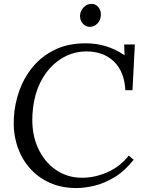

<svg xmlns="http://www.w3.org/2000/svg" viewBox="-20 -935 726 971"><path d="M412 -716Q468 -716 516.5 -701Q565 -686 609 -656H610L608 -710H662L650 -479H614Q609 -573 556 -624Q503 -675 416 -675Q363 -675 315.5 -652.5Q268 -630 230.5 -588Q193 -546 170.5 -487Q148 -428 144 -354Q139 -260 171.5 -188Q204 -116 262.5 -76Q321 -36 395 -36Q460 -36 524 -64.5Q588 -93 631 -148L656 -127Q610 -69 558 -38Q506 -7 456.5 4.5Q407 16 366 16Q291 16 231 -11Q171 -38 129 -86.5Q87 -135 66.5 -199.5Q46 -264 50 -339Q54 -410 78 -477Q102 -544 147 -598Q192 -652 258.5 -684Q325 -716 412 -716ZM441.9 -915.4Q464.1 -915.4 477.9 -898.4Q491.8 -881.3 489.9 -857.3Q489 -832.4 472.4 -815.8Q455.8 -799.2 434.5 -799.2Q413.3 -799.2 398.5 -815.8Q383.8 -832.4 384.7 -857.3Q386.5 -881.3 403.6 -898.4Q420.7 -915.4 441.9 -915.4Z"/></svg>

Font: Lora Italic
Style: Italic
Weight: 400
Italic angle: -3°
Designer: Olga Karpushina, Alexei Vanyashin (Cyrillic)
Foundry: Cyreal
Version: Version 2.210; ttfautohint (v1.8.1.43-b0c9)